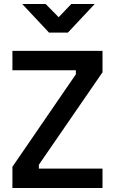

<svg xmlns="http://www.w3.org/2000/svg" viewBox="-20 -939 574 959"><path d="M42 -588V-685H492V-578L174 -116V-97H492V0H42V-106L359 -568V-588ZM225 -776 91 -919H208L273 -853L336 -919H453L319 -776Z"/></svg>

Font: Titillium Web[RUS by Daymarius]
Style: Regular
Weight: 600
Designer: Cyrillization by Daymarius
Foundry: Cyrillization by Daymarius
Version: Version 1.002 September 11, 2018